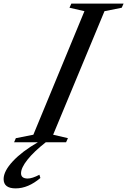

<svg xmlns="http://www.w3.org/2000/svg" viewBox="-150 -790 706 1066"><path d="M68.8 180.2 74.2 198.2Q6.3 255.9 -63 255.9Q-129.9 255.9 -129.9 204.1Q-129.9 160.2 -78.6 105.2Q-27.3 50.3 60.1 0H-71.8L-62 -22.9L35.2 -42L318.8 -728L235.8 -747.1L246.1 -770H536.1L525.9 -747.1L430.2 -728L145 -42L227.1 -22.9L216.8 0H104Q38.6 51.3 2.7 96.4Q-33.2 141.6 -33.2 171.9Q-33.2 201.2 3.9 201.2Q28.8 201.2 68.8 180.2Z"/></svg>

Font: Libre Caslon Text
Style: Italic
Weight: 400
Italic angle: -25°
Designer: Pablo Impallari, Rodrigo Fuenzalida
Foundry: Pablo Impallari, Rodrigo Fuenzalida
Version: Version 1.002